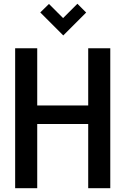

<svg xmlns="http://www.w3.org/2000/svg" viewBox="-20 -995 663 1015"><path d="M435.5 -928.7 314.5 -807.6 192.9 -929.2 238.8 -974.1 313.5 -899.4 389.2 -975.1ZM60.1 0V-739.7H176.8V-437.5H446.3V-739.7H563V0H446.3V-339.4H176.8V0Z"/></svg>

Font: News Cycle
Style: Bold
Weight: 700
Version: Version 0.5.1